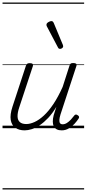

<svg xmlns="http://www.w3.org/2000/svg" viewBox="-20 -1015 686 1520"><path d="M175 17Q131 17 101.5 -3.5Q72 -24 65 -65.5Q58 -107 79 -171L185 -494Q189 -506 195.5 -510.5Q202 -515 216 -515Q232 -515 238 -509Q244 -503 240 -491L132 -164Q118 -122 119 -92.5Q120 -63 137.5 -48Q155 -33 188 -33Q218 -33 253.5 -49Q289 -65 327 -100Q365 -135 402.5 -191Q440 -247 476 -327L530 -495Q534 -508 540 -512Q546 -516 560 -516Q576 -516 582.5 -510.5Q589 -505 585 -493L459 -109Q451 -83 450 -65.5Q449 -48 455.5 -39.5Q462 -31 476 -31Q493 -31 509.5 -41.5Q526 -52 540.5 -67.5Q555 -83 566 -98Q571 -106 578 -108Q585 -110 595 -103Q605 -97 606 -90Q607 -83 602 -76Q590 -57 570.5 -35.5Q551 -14 525 1.5Q499 17 468 17Q444 17 428.5 8.5Q413 0 405.5 -15.5Q398 -31 398 -53Q398 -75 405 -103L426 -169Q395 -117 361.5 -81.5Q328 -46 295 -24Q262 -2 231.5 7.5Q201 17 175 17ZM455 -628Q450 -628 446.5 -630Q443 -632 439 -639L350 -808Q349 -812 348 -815Q347 -818 348 -822Q349 -829 355.5 -834.5Q362 -840 371 -844Q380 -848 388 -848Q399 -848 406 -832L478 -659Q479 -655 479.5 -652Q480 -649 480 -646Q478 -637 470 -632.5Q462 -628 455 -628ZM0 475H646V485H0ZM0 -20H646V0H0ZM0 -505H646V-500H0ZM0 -995H646V-985H0Z"/></svg>

Font: Playwrite CZ Guides
Style: Regular
Weight: 400
Designer: Veronika Burian, José Scaglione
Foundry: TypeTogether
Version: Version 1.003